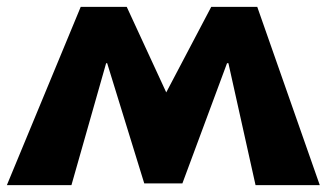

<svg xmlns="http://www.w3.org/2000/svg" viewBox="-33 -539 953 559"><path d="M711 0H898L716 -519H582L451 -270L336 -519H202L-13 0H175L276 -355H279L387 -5H498L628 -355H632Z"/></svg>

Font: Hussar Milosc
Style: Bold
Weight: 700
Foundry: Cannot Into Space Fonts
Version: Version 1.02